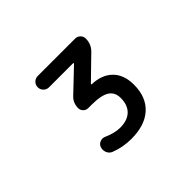

<svg xmlns="http://www.w3.org/2000/svg" viewBox="-145 -1028 1290 1290"><g transform="rotate(-45 500.0 -383.0)"><path d="M464.8 -10.7Q383.8 -10.7 312.5 -39.1Q290 -48.8 281.2 -71.3Q276.4 -83 276.4 -95.7Q276.4 -106.4 280.3 -118.2Q288.1 -138.7 308.6 -146.5Q318.4 -150.4 328.1 -150.4Q338.9 -150.4 349.6 -145.5Q413.1 -117.2 464.8 -117.2Q534.2 -117.2 571.3 -153.3Q608.4 -189.5 608.4 -255.9Q608.4 -310.5 569.3 -335.9Q529.3 -362.3 436.5 -362.3H405.3Q385.7 -362.3 371.6 -376.5Q357.4 -390.6 357.4 -410.2Q357.4 -459 391.6 -491.2L548.8 -640.6Q550.8 -642.6 549.8 -645Q548.8 -647.5 545.9 -647.5H318.4Q295.9 -647.5 280.3 -663.1Q264.6 -678.7 264.6 -701.2Q264.6 -723.6 280.3 -739.3Q295.9 -754.9 318.4 -754.9H673.8Q694.3 -754.9 709.5 -740.2Q724.6 -725.6 724.6 -704.1Q724.6 -652.3 688.5 -616.2L534.2 -465.8Q532.2 -463.9 533.2 -461.4Q534.2 -459 536.1 -459Q627 -456.1 678.7 -406.2Q734.4 -353.5 734.4 -255.9Q734.4 -138.7 663.1 -74.2Q592.8 -10.7 464.8 -10.7Z"/></g></svg>

Font: Rounded-X Mgen+ 1m medium
Style: Regular
Weight: 500
Designer: [Source Han Sans]
Ryoko NISHIZUKA  (kana & ideographs); Paul D. Hunt (Latin, Greek & Cyrillic); Wenlong ZHANG  (bopomofo
Version: Version 1.059.20150602